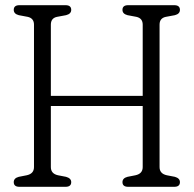

<svg xmlns="http://www.w3.org/2000/svg" viewBox="-20 -720 747 740"><path d="M176 -76Q176 -50.5 203.5 -44.5L234.5 -38.5Q254.5 -33 254.5 -18Q254.5 0 232.5 0H55Q33 0 33 -18Q33 -33.5 52.5 -38.5L83 -44.5Q111 -50.5 111 -76V-625Q111 -649.5 87 -655L52.5 -661.5Q33 -666.5 33 -682Q33 -700 55 -700H232.5Q254.5 -700 254.5 -682Q254.5 -666.5 234.5 -661.5L199.5 -655Q176 -650 176 -625V-350.5H530V-625Q530 -649.5 506 -655L471.5 -661.5Q452 -666.5 452 -682Q452 -700 474 -700H651.5Q673.5 -700 673.5 -682Q673.5 -666.5 654 -661.5L619 -655Q595 -650 595 -625V-76Q595 -50.5 623 -44.5L654 -38.5Q673.5 -33 673.5 -18Q673.5 0 651.5 0H474Q452 0 452 -18Q452 -33.5 471.5 -38.5L502 -44.5Q530 -50.5 530 -76V-311.5H176Z"/></svg>

Font: Fraunces 144pt S100 Light
Style: Regular
Weight: 300
Version: Version 1.000; ttfautohint (v1.8.3)